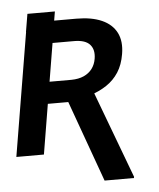

<svg xmlns="http://www.w3.org/2000/svg" viewBox="-62 -830 875 1054"><g transform="rotate(-5 376.0 -302.5)"><path d="M112.3 -678.2 128.9 -777.3H280.3L263.7 -678.2ZM121.1 -727.5H394Q478 -727.5 534.2 -702.6Q590.3 -677.7 614.7 -629.9Q639.2 -582 627.4 -512.2Q617.7 -453.6 591.3 -412.8Q564.9 -372.1 524.9 -345.5Q484.9 -318.8 433.6 -302.2L380.9 -275.4H147.5L166 -395.5H338.4Q377.9 -396 406.7 -408.9Q435.5 -421.9 452.9 -445.3Q470.2 -468.8 475.1 -499.5Q483.4 -548.3 458.7 -576.9Q434.1 -605.5 373 -606H252.4L151.9 0H0ZM471.2 171.4 294.9 -317.9H453.6L634.3 165L632.8 171.4Z"/></g></svg>

Font: Inter 20pt
Style: Bold Italic
Weight: 700
Italic angle: -9.3988°
Version: Version 4.001;git-66647c0bb